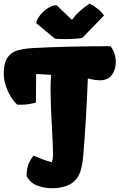

<svg xmlns="http://www.w3.org/2000/svg" viewBox="-34 -1006 644 1036"><path d="M245.6 -130.4Q252 -146.5 252 -174.3Q252 -211.9 246.6 -312Q238.8 -445.8 238.8 -517.1Q238.8 -566.4 241.7 -602.1L161.1 -606.9L159.7 -453.1Q123 -440.9 77.1 -440.9Q65.4 -440.9 59.6 -441.4Q43.5 -454.1 26.1 -481.4Q8.8 -508.8 -2.4 -543Q-13.7 -577.1 -13.7 -608.9Q-13.7 -663.6 4.4 -692.4Q22.5 -721.2 55.2 -732.2Q87.9 -743.2 142.6 -746.6Q227.5 -751.5 342.5 -754.2Q457.5 -756.8 562.5 -756.8Q576.7 -738.8 583.7 -716.3Q590.8 -693.8 590.8 -671.4Q590.8 -629.4 569.3 -601.1Q547.9 -572.8 505.9 -572.8Q478.5 -572.8 439.9 -582.5Q431.2 -353 414.6 -158.7Q411.1 -121.1 403.3 -92.3Q395.5 -63.5 379.4 -42Q359.4 -15.6 324.2 -2.9Q289.1 9.8 246.6 9.8Q206.5 9.8 167.7 -4.4Q128.9 -18.6 109.4 -56.6Q109.9 -88.4 117.2 -113Q124.5 -137.7 146.5 -166Q182.1 -151.9 202.6 -144Q223.1 -136.2 245.6 -130.4ZM161.6 -880.9Q162.6 -898.4 181.2 -922.4Q199.7 -946.3 225.3 -962.6Q251 -979 272 -977.5L354 -898.9Q373.5 -924.8 396.5 -945.8Q419.4 -966.8 448.7 -986.3Q469.2 -977.5 494.1 -957.8Q519 -938 526.9 -921.9L410.2 -801.8Q399.4 -798.8 372.1 -796.9Q344.7 -794.9 315.4 -794.9Q276.4 -794.9 261.7 -797.9Z"/></svg>

Font: Kavoon
Style: Regular
Weight: 400
Designer: Viktoriya Grabowska
Foundry: Viktoriya Grabowska
Version: Version 1.004; ttfautohint (v1.4.1)